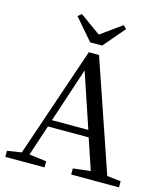

<svg xmlns="http://www.w3.org/2000/svg" viewBox="-135 -1052 996 1155"><g transform="rotate(15 363.0 -475.0)"><path d="M397.5 -797.9H322.3L208 -930.7L230.5 -949.2L360.4 -856.4L491.2 -950.2L510.7 -930.7ZM221.7 -286.1H448.2L334 -626ZM629.9 -47.9 715.8 -38.1V0H418V-38.1L526.4 -50.8L461.9 -243.2H208L144.5 -51.8L252 -38.1V0H7.8V-38.1L96.7 -51.8L330.1 -738.3H393.6Z"/></g></svg>

Font: GenYoMin TW TTF Medium
Style: Regular
Weight: 500
Version: Version 1.300